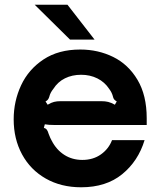

<svg xmlns="http://www.w3.org/2000/svg" viewBox="-20 -783 680 814"><path d="M38 -277Q38 -354 69.5 -421.5Q101 -489 164.5 -531Q228 -573 320 -573Q396 -573 460 -541.5Q524 -510 563 -444.5Q602 -379 602 -282V-253H246Q240 -253 213 -253Q186 -253 170 -256L166 -241Q174 -239 178.5 -233Q183 -227 186 -216Q194 -195 199 -187Q219 -148 252.5 -126.5Q286 -105 329 -105Q375 -105 408 -128.5Q441 -152 455 -189H593Q566 -100 498 -44.5Q430 11 324 11Q239 11 174 -26Q109 -63 73.5 -128.5Q38 -194 38 -277ZM182 -339Q197 -348 209 -351Q221 -354 236 -354H410Q426 -354 438.5 -351Q451 -348 467 -339L475 -353Q468 -357 465 -360.5Q462 -364 460.5 -368Q459 -372 459 -373Q455 -390 443 -406Q424 -435 393 -450.5Q362 -466 324 -466Q286 -466 255.5 -451Q225 -436 206 -406Q193 -390 189 -373Q189 -372 187 -367.5Q185 -363 182 -359.5Q179 -356 173 -353ZM266 -763 381 -615H277L127 -763Z"/></svg>

Font: Open Sauce Sans
Style: Bold
Weight: 700
Designer: Alfredo Marco Pradil
Foundry: Creative Sauce Fz LLC
Version: Version 1.477